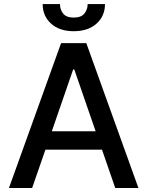

<svg xmlns="http://www.w3.org/2000/svg" viewBox="-20 -944 740 964"><path d="M141.3 0H24.9L286.6 -727.3H413.4L675.1 0H558.6L492.2 -192.5H208.1ZM240.1 -284.8H460.2L353 -595.2H347.3ZM420.1 -923.7H507.1Q507.1 -863.6 464.8 -825.5Q422.6 -787.3 350.1 -787.3Q278.4 -787.3 236.3 -825.5Q194.2 -863.6 194.2 -923.7H281.2Q280.9 -897 296.7 -876.4Q312.5 -855.8 350.1 -855.8Q387.8 -855.8 403.9 -876.2Q420.1 -896.7 420.1 -923.7Z"/></svg>

Font: Inter UI Medium
Style: Regular
Weight: 500
Designer: Rasmus Andersson
Foundry: rsms
Version: 3.2;8d6f07862